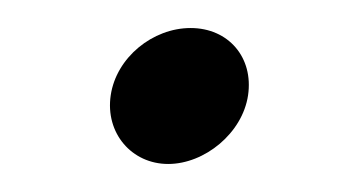

<svg xmlns="http://www.w3.org/2000/svg" viewBox="-20 -113 242 137"><path d="M59 -45C55 -18 74 4 100 4C126 4 153 -18 157 -45C161 -72 143 -93 116 -93C89 -93 63 -72 59 -45Z"/></svg>

Font: Charger Static
Style: Obl
Weight: 1000
Designer: Jasper
Foundry: KineticPlasma Fonts/Cannot Into Space Fonts
Version: Version 1.1